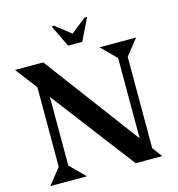

<svg xmlns="http://www.w3.org/2000/svg" viewBox="-124 -977 1004 1084"><g transform="rotate(-15 378.0 -434.5)"><path d="M469 -869H484L421 -740H338L276 -869H291L380 -799ZM164 -86 250 0H36L110 -93V-558L13 -685H178L593 -130V-599L507 -685H721L647 -592V-58L690 0H535L164 -487Z"/></g></svg>

Font: Bluu Next Cyrillic
Style: Bold
Weight: 700
Designer: Igor Stepanchenko
Foundry: Igor Stepanchenko
Version: Version 1.000